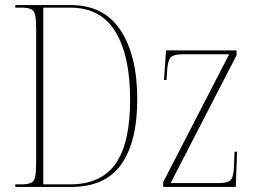

<svg xmlns="http://www.w3.org/2000/svg" viewBox="-20 -734 1015 754"><path d="M40 0V-10H62Q88 -10 101 -15.5Q114 -21 118 -40Q122 -59 122 -99V-618Q122 -657 118 -675Q114 -693 101 -698.5Q88 -704 62 -704H40V-714H259Q388 -714 453.5 -615Q519 -516 519 -343Q519 -178 456.5 -89Q394 0 260 0ZM255 -10Q376 -10 433.5 -90.5Q491 -171 491 -343Q491 -514 433.5 -609Q376 -704 256 -704H150V-10ZM621 0V-19L880 -521H699Q660 -521 649 -507Q638 -493 636 -452L634 -420H624L632 -536H909V-517L650 -15H838Q877 -15 887.5 -29Q898 -43 899 -85L901 -138H911L906 0Z"/></svg>

Font: Noto Serif Display Condensed Thin
Style: Regular
Weight: 100
Width: 3
Designer: Monotype Design Team
Foundry: Monotype Imaging Inc.
Version: Version 2.009